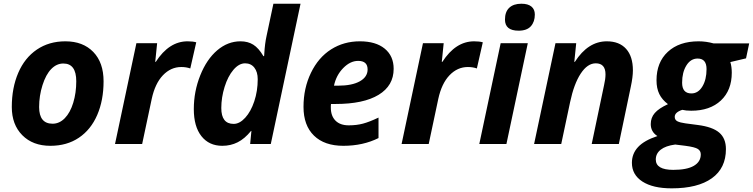

<svg xmlns="http://www.w3.org/2000/svg" viewBox="-20 -780 4078 1040"><path d="M393.1 -339.8Q393.1 -436 323.2 -436Q286.6 -436 257.6 -406.2Q228.5 -376.5 210.2 -318.8Q191.9 -261.2 191.9 -200.2Q191.9 -109.9 265.1 -109.9Q301.8 -109.9 331.1 -139.9Q360.4 -169.9 376.7 -223.4Q393.1 -276.9 393.1 -339.8ZM541 -339.8Q541 -236.8 506.6 -157.2Q472.2 -77.6 407.2 -33.9Q342.3 9.8 252.9 9.8Q157.7 9.8 100.8 -47.6Q43.9 -105 43.9 -200.2Q43.9 -304.2 78.9 -385.5Q113.8 -466.8 179.7 -511.5Q245.6 -556.2 334 -556.2Q429.7 -556.2 485.4 -498.5Q541 -440.9 541 -339.8Z M996.1 -556.2Q1024.9 -556.2 1043 -550.8L1010.7 -409.2Q988.8 -417 961.9 -417Q905.3 -417 862.5 -372.3Q819.8 -327.6 801.8 -244.1L750 0H603L718.8 -545.9H831.1L820.8 -444.8H823.7Q895.5 -556.2 996.1 -556.2Z M1184.1 9.8Q1112.3 9.8 1071 -42.5Q1029.8 -94.7 1029.8 -189Q1029.8 -284.7 1064.7 -371.8Q1099.6 -459 1156.7 -507.6Q1213.9 -556.2 1282.7 -556.2Q1322.8 -556.2 1351.8 -538.1Q1380.9 -520 1406.7 -476.1H1410.6L1411.6 -489.7Q1414.6 -543.5 1423.8 -585L1460.9 -759.8H1607.9L1446.8 0H1335L1341.8 -70.8H1339.8Q1305.2 -28.3 1267.3 -9.3Q1229.5 9.8 1184.1 9.8ZM1245.6 -108.9Q1277.8 -108.9 1308.3 -142.3Q1338.9 -175.8 1357.4 -231.4Q1376 -287.1 1376 -351.1Q1376 -390.1 1357.7 -413.6Q1339.4 -437 1307.6 -437Q1274.4 -437 1244.4 -401.9Q1214.4 -366.7 1196.5 -309.1Q1178.7 -251.5 1178.7 -194.8Q1178.7 -108.9 1245.6 -108.9Z M1919.9 -450.2Q1877 -450.2 1838.9 -411.1Q1800.8 -372.1 1789.1 -315.9H1811Q1886.7 -315.9 1929 -339.6Q1971.2 -363.3 1971.2 -403.8Q1971.2 -450.2 1919.9 -450.2ZM1839.8 9.8Q1737.3 9.8 1680.7 -45.4Q1624 -100.6 1624 -201.2Q1624 -302.2 1664.3 -385.5Q1704.6 -468.8 1773.4 -512.5Q1842.3 -556.2 1929.2 -556.2Q2015.6 -556.2 2064 -516.4Q2112.3 -476.6 2112.3 -407.2Q2112.3 -315.9 2030.8 -266.4Q1949.2 -216.8 1797.9 -216.8H1772.9L1772 -206.5V-196.8Q1772 -152.3 1797.1 -126.7Q1822.3 -101.1 1869.1 -101.1Q1911.6 -101.1 1946.3 -110.4Q1981 -119.6 2030.3 -143.1V-32.2Q1946.3 9.8 1839.8 9.8Z M2548.3 -556.2Q2577.1 -556.2 2595.2 -550.8L2563 -409.2Q2541 -417 2514.2 -417Q2457.5 -417 2414.8 -372.3Q2372.1 -327.6 2354 -244.1L2302.2 0H2155.3L2271 -545.9H2383.3L2373 -444.8H2376Q2447.8 -556.2 2548.3 -556.2Z M2715.3 -673.8Q2715.3 -716.3 2738.5 -738Q2761.7 -759.8 2804.2 -759.8Q2839.8 -759.8 2858.4 -744.6Q2877 -729.5 2877 -701.2Q2877 -662.1 2855.5 -637.9Q2834 -613.8 2789.1 -613.8Q2715.3 -613.8 2715.3 -673.8ZM2723.1 0H2576.2L2691.9 -545.9H2838.9Z M3332 0H3185.1L3252 -318.8Q3259.8 -352.1 3259.8 -377Q3259.8 -437 3207 -437Q3162.1 -437 3125.5 -381.3Q3088.9 -325.7 3067.9 -226.1L3020 0H2873L2988.8 -545.9H3101.1L3090.8 -444.8H3093.8Q3165 -556.2 3267.1 -556.2Q3334.5 -556.2 3371.3 -515.4Q3408.2 -474.6 3408.2 -398.9Q3408.2 -363.3 3397 -311Z M4038.1 -544.9 4021 -463.9 3936 -443.8Q3943.8 -418.5 3943.8 -386.2Q3943.8 -291 3884.8 -235.6Q3825.7 -180.2 3724.1 -180.2Q3695.3 -180.2 3675.8 -185.1Q3634.8 -171.9 3634.8 -147Q3634.8 -130.4 3649.4 -123Q3664.1 -115.7 3692.9 -111.8L3759.8 -103Q3839.4 -92.8 3875.7 -61.8Q3912.1 -30.8 3912.1 27.8Q3912.1 130.9 3835.9 185.5Q3759.8 240.2 3618.2 240.2Q3516.6 240.2 3459.7 203.4Q3402.8 166.5 3402.8 102.1Q3402.8 52.2 3436.3 16.4Q3469.7 -19.5 3541 -43Q3504.9 -65.9 3504.9 -107.9Q3504.9 -142.6 3526.6 -167.7Q3548.3 -192.9 3598.1 -215.8Q3566.4 -239.7 3551.3 -270.5Q3536.1 -301.3 3536.1 -345.2Q3536.1 -442.4 3597.4 -499.3Q3658.7 -556.2 3764.2 -556.2Q3804.7 -556.2 3845.2 -544.9ZM3637.2 2.9Q3585.4 9.8 3558.8 30.8Q3532.2 51.8 3532.2 84Q3532.2 140.1 3627 140.1Q3700.7 140.1 3738.3 118.2Q3775.9 96.2 3775.9 56.2Q3775.9 37.1 3760 26.9Q3744.1 16.6 3692.9 9.8ZM3758.8 -462.9Q3721.2 -462.9 3698 -425.5Q3674.8 -388.2 3674.8 -332Q3674.8 -273.9 3725.1 -273.9Q3761.7 -273.9 3784.4 -311.3Q3807.1 -348.6 3807.1 -405.8Q3807.1 -462.9 3758.8 -462.9Z"/></svg>

Font: Zoram GWebM
Style: Bold Italic
Weight: 700
Italic angle: -12°
Foundry: Ascender Corporation
Version: Version 1.000